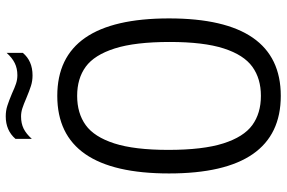

<svg xmlns="http://www.w3.org/2000/svg" viewBox="-181 -783 974 652"><g transform="rotate(-90 306.0 -457.0)"><path d="M43 -370Q43 -749.5 306.5 -749.5Q569.5 -749.5 569.5 -370Q569.5 9.5 306.5 9.5Q43 9.5 43 -370ZM489.5 -367.5Q489.5 -485 467.5 -554.2Q445.5 -623.5 405.5 -652.8Q365.5 -682 306.5 -682Q247.5 -682 207.2 -653Q167 -624 145 -555.8Q123 -487.5 123 -372.5Q123 -255 145 -185.8Q167 -116.5 207.2 -87.2Q247.5 -58 306.5 -58Q365 -58 405.2 -87Q445.5 -116 467.5 -184.2Q489.5 -252.5 489.5 -367.5ZM299 -854.5Q277 -864 263.8 -868.2Q250.5 -872.5 236.5 -872.5Q213 -872.5 195.2 -863.8Q177.5 -855 160.5 -836V-891.5Q189 -924.5 237 -924.5Q256 -924.5 272.5 -919.2Q289 -914 314 -903.5Q334.5 -894 348.2 -889.5Q362 -885 376.5 -885Q399.5 -885 417.5 -893.8Q435.5 -902.5 452.5 -921.5V-866.5Q425 -833.5 376 -833.5Q357 -833.5 340.5 -838.8Q324 -844 299 -854.5Z"/></g></svg>

Font: Encode Sans Condensed
Style: Regular
Weight: 400
Width: 3
Designer: Multiple Designers
Foundry: Impallari Type
Version: Version 2.000